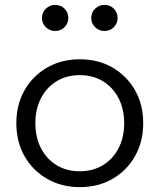

<svg xmlns="http://www.w3.org/2000/svg" viewBox="-20 -751 654 787"><path d="M307 16Q232 16 173 -18Q114 -52 80.5 -111Q47 -170 47 -246Q47 -322 80.5 -381Q114 -440 173 -474Q232 -508 307 -508Q383 -508 441.5 -474Q500 -440 533.5 -381Q567 -322 567 -246Q567 -170 533.5 -111Q500 -52 441.5 -18Q383 16 307 16ZM307 -49Q361 -49 402 -74Q443 -99 466 -143.5Q489 -188 489 -246Q489 -304 466 -348.5Q443 -393 402 -418Q361 -443 307 -443Q253 -443 212 -418Q171 -393 148 -348.5Q125 -304 125 -246Q125 -188 148 -143.5Q171 -99 212 -74Q253 -49 307 -49ZM408 -624Q386 -624 370 -639.5Q354 -655 354 -677Q354 -700 370 -715.5Q386 -731 408 -731Q431 -731 446.5 -715.5Q462 -700 462 -677Q462 -655 446.5 -639.5Q431 -624 408 -624ZM206 -624Q184 -624 168 -639.5Q152 -655 152 -677Q152 -700 168 -715.5Q184 -731 206 -731Q229 -731 244.5 -715.5Q260 -700 260 -677Q260 -655 244.5 -639.5Q229 -624 206 -624Z"/></svg>

Font: Wix Madefor Display
Style: Regular
Weight: 400
Designer: Dalton Maag Ltd
Foundry: Dalton Maag Ltd
Version: Version 3.100